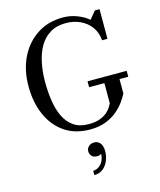

<svg xmlns="http://www.w3.org/2000/svg" viewBox="-150 -865 1066 1282"><g transform="rotate(-15 383.0 -224.5)"><path d="M341.5 147.3Q341.5 127.3 356.9 113.7Q372.3 100.1 395.1 100.1Q418.7 100.1 434.9 118.7Q451.1 137.3 451.1 175.3Q451.1 209.3 438.3 240.5Q425.5 271.7 400.7 291.5Q375.9 311.3 339.9 311.3V281.7Q369.5 281.7 393.7 256.7Q417.9 231.7 420.7 185.7Q415.9 189.3 408.5 191.9Q401.1 194.5 391.9 194.5Q366.3 194.5 353.9 180.7Q341.5 166.9 341.5 147.3ZM458 -305.5H728.5V-264.5H668V-165Q656.5 -141.5 635 -111.5Q613.5 -81.5 580.5 -53.8Q547.5 -26 501 -8Q454.5 10 393.5 10Q289.5 10 217 -40Q144.5 -90 106.5 -177Q68.5 -264 68.5 -375Q68.5 -486.5 111 -573.2Q153.5 -660 230 -710Q306.5 -760 408 -760Q456.5 -760 502.5 -743.2Q548.5 -726.5 584 -697L628 -750H660V-545H623Q618 -601.5 588.8 -640Q559.5 -678.5 514.8 -698.5Q470 -718.5 418 -718.5Q353 -718.5 307.8 -690.8Q262.5 -663 235.2 -614.8Q208 -566.5 195.5 -504.8Q183 -443 183 -375Q183 -307 192.2 -244.5Q201.5 -182 224.8 -133Q248 -84 289 -55.5Q330 -27 393.5 -27Q440 -27 471.2 -39Q502.5 -51 521.2 -67.8Q540 -84.5 550 -100.8Q560 -117 563.5 -125V-264.5H458Z"/></g></svg>

Font: Bodoni* 06pt
Style: Regular
Weight: 400
Version: Version 2.3